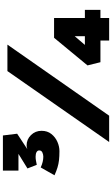

<svg xmlns="http://www.w3.org/2000/svg" viewBox="255 -1026 771 1321"><g transform="rotate(-90 640.5 -365.5)"><path d="M261 -342Q226 -342 199.5 -345Q173 -348 148.5 -355.5Q124 -363 95 -376L149 -471Q168 -462 187 -457.5Q206 -453 223 -453Q238 -453 252 -459.5Q266 -466 266 -481Q266 -493 254.5 -499.5Q243 -506 223 -506Q208 -506 195.5 -503.5Q183 -501 167 -498L142 -562L315 -669V-624H127V-731H369L381 -633L246 -544V-550Q258 -557 273 -562.5Q288 -568 300 -568Q342 -568 371.5 -538Q401 -508 401 -465Q401 -425 379 -397.5Q357 -370 325 -356Q293 -342 261 -342ZM324 0 812 -700H994L505 0ZM1161 -167H1233V-60H1161ZM963 -133 947 -167H1124L1052 -120V-282L1081 -271ZM1177 0H1022V-102L1099 -60H873L851 -149L1041 -379H1177Z"/></g></svg>

Font: Lexend Zetta Black
Style: Regular
Weight: 900
Designer: Bonnie Shaver-Troup, Thomas Jockin
Foundry: Lexend
Version: Version 1.007